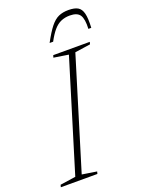

<svg xmlns="http://www.w3.org/2000/svg" viewBox="-188 -949 767 1024"><g transform="rotate(-20 196.0 -437.0)"><path d="M256 -650 172.5 -663 176.5 -676H384L380.5 -663L292.5 -650L101.5 -26L184.5 -13L181 0H-26.5L-23 -13L65 -26ZM331 -844.5Q303 -844.5 280.5 -834.5Q258 -824.5 239 -802.2Q220 -780 200.5 -743.5H180.5Q209 -796.5 231.5 -824.8Q254 -853 278 -863.8Q302 -874.5 334.5 -874.5Q368 -874.5 387 -863.8Q406 -853 413 -824.5Q420 -796 417 -743.5H400.5Q403.5 -798.5 388.5 -821.5Q373.5 -844.5 331 -844.5Z"/></g></svg>

Font: Newsreader 16pt 16pt ExtraLight
Style: Italic
Weight: 250
Italic angle: -17°
Version: Version 1.003